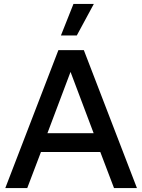

<svg xmlns="http://www.w3.org/2000/svg" viewBox="-20 -960 726 980"><path d="M355 -940H459L372 -779H291ZM562 0 492 -184H189L119 0H7L278 -704H408L679 0ZM222 -280H458L340 -593Z"/></svg>

Font: Prodigy Sans Medium
Style: Regular
Weight: 500
Designer: Wei Huang
Foundry: Wei Huang
Version: Version 1.003; ttfautohint (v1.8.3)